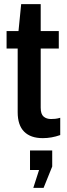

<svg xmlns="http://www.w3.org/2000/svg" viewBox="-20 -660 326 934"><path d="M188 12Q129 12 97.5 -19.5Q66 -51 66 -114V-424H12V-509H70L83 -640H178V-509H266V-424H178V-136Q178 -105 192 -93Q206 -81 228 -81Q238 -81 248.5 -82Q259 -83 273 -87V-3Q231 12 188 12ZM142 254 170 167H126V72H234V150L192 254Z"/></svg>

Font: Special Gothic Condensed One
Style: Regular
Weight: 400
Designer: Alistair McCready
Foundry: Monolith
Version: Version 1.010; ttfautohint (v1.8.4.7-5d5b)